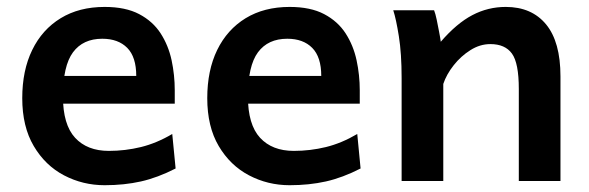

<svg xmlns="http://www.w3.org/2000/svg" viewBox="-20 -528 1717 560"><path d="M489.7 -225.6H118.7V-306.6H377.4Q377.4 -361.8 351.1 -388.4Q324.7 -415 278.3 -415Q222.2 -415 192.9 -375.5Q163.6 -335.9 163.6 -246.6Q163.6 -164.6 199 -126.2Q234.4 -87.9 297.4 -87.9Q345.2 -87.9 391.1 -99.1Q437 -110.4 482.4 -137.2L492.2 -36.6Q439.9 -9.8 391.1 1.2Q342.3 12.2 285.2 12.2Q221.7 12.2 166.7 -16.6Q111.8 -45.4 78.4 -102.1Q44.9 -158.7 44.9 -241.7Q44.9 -322.8 74 -382.3Q103 -441.9 157 -474.9Q210.9 -507.8 285.2 -507.8Q346.2 -507.8 386 -486.8Q425.8 -465.8 448.5 -430.7Q471.2 -395.5 480.5 -352.3Q489.7 -309.1 489.7 -264.6Q489.7 -258.3 489.7 -245.4Q489.7 -232.4 489.7 -225.6Z M1029.3 -225.6H658.2V-306.6H917Q917 -361.8 890.6 -388.4Q864.3 -415 817.9 -415Q761.7 -415 732.4 -375.5Q703.1 -335.9 703.1 -246.6Q703.1 -164.6 738.5 -126.2Q773.9 -87.9 836.9 -87.9Q884.8 -87.9 930.7 -99.1Q976.6 -110.4 1022 -137.2L1031.7 -36.6Q979.5 -9.8 930.7 1.2Q881.8 12.2 824.7 12.2Q761.2 12.2 706.3 -16.6Q651.4 -45.4 617.9 -102.1Q584.5 -158.7 584.5 -241.7Q584.5 -322.8 613.5 -382.3Q642.6 -441.9 696.5 -474.9Q750.5 -507.8 824.7 -507.8Q885.7 -507.8 925.5 -486.8Q965.3 -465.8 988 -430.7Q1010.7 -395.5 1020 -352.3Q1029.3 -309.1 1029.3 -264.6Q1029.3 -258.3 1029.3 -245.4Q1029.3 -232.4 1029.3 -225.6Z M1614.7 0H1493.2Q1493.2 -32.7 1493.2 -71.5Q1493.2 -110.4 1493.2 -148.7Q1493.2 -187 1493.2 -218.8Q1493.2 -250.5 1493.2 -268.6Q1493.2 -344.2 1473.1 -371.8Q1453.1 -399.4 1410.2 -399.4Q1379.9 -399.4 1352.1 -381.8Q1324.2 -364.3 1303.2 -337.6Q1282.2 -311 1272.9 -283.2V0H1151.4Q1151.4 -44.4 1151.4 -101.3Q1151.4 -158.2 1151.4 -211.9Q1151.4 -265.6 1151.4 -300.3Q1151.4 -372.1 1143.3 -422.4Q1135.3 -472.7 1127 -498H1246.1Q1250 -488.3 1253.7 -470.7Q1257.3 -453.1 1260.7 -435.3Q1264.2 -417.5 1265.6 -406.2Q1312 -460 1357.7 -483.9Q1403.3 -507.8 1455.1 -507.8Q1530.8 -507.8 1572.8 -456.8Q1614.7 -405.8 1614.7 -305.2Q1614.7 -283.2 1614.7 -246.6Q1614.7 -210 1614.7 -166.5Q1614.7 -123 1614.7 -79.6Q1614.7 -36.1 1614.7 0Z"/></svg>

Font: Kanchenjunga
Style: Bold
Weight: 700
Designer: Becca Hirsbrunner Spalinger
Foundry: SIL International
Version: Version 2.001